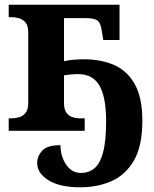

<svg xmlns="http://www.w3.org/2000/svg" viewBox="-20 -556 655 816"><path d="M321 240Q234 240 186 210Q138 180 138 137Q138 108 159 84.5Q180 61 237 61Q237 108 261 143.5Q285 179 324 179Q357 179 381 159.5Q405 140 418 91.5Q431 43 431 -42Q431 -142 403 -191.5Q375 -241 312 -241Q296 -241 281 -239.5Q266 -238 252 -236V-118Q252 -90 263 -76Q274 -62 289.5 -57.5Q305 -53 318 -53H340V0H17V-53H29Q44 -53 60.5 -57.5Q77 -62 88.5 -76Q100 -90 100 -118V-418Q100 -447 88.5 -460.5Q77 -474 60.5 -478.5Q44 -483 29 -483H17V-536H488V-386H419L414 -416Q409 -459 394 -469Q379 -479 344 -479H252V-296Q270 -300 291 -302Q312 -304 337 -304Q411 -304 466.5 -279Q522 -254 553.5 -197Q585 -140 585 -43Q585 65 549 126.5Q513 188 453.5 214Q394 240 321 240Z"/></svg>

Font: Noto Serif
Style: Bold
Weight: 700
Designer: Monotype Design Team
Foundry: Monotype Imaging Inc.
Version: Version 2.014